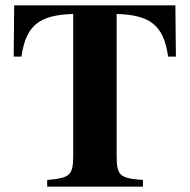

<svg xmlns="http://www.w3.org/2000/svg" viewBox="-20 -696 707 716"><path d="M253 -117C253 -43 242 -32 156 -25V0H513V-25C426 -31 415 -41 415 -117V-644C538 -640 590 -604 607 -485H636L634 -676H33L31 -485H60C77 -604 129 -640 253 -644Z"/></svg>

Font: XITS
Style: Bold
Weight: 700
Designer: MicroPress Inc., with final additions and corrections provided by Coen Hoffman, Elsevier (retired)
Version: Version 1.107